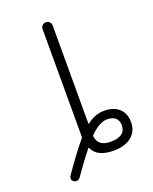

<svg xmlns="http://www.w3.org/2000/svg" viewBox="-155 -858 810 1015"><g transform="rotate(-20 250.0 -350.0)"><path d="M262.7 -127Q259.8 -124 259.8 -120.1Q267.6 -61.5 335.9 -61.5Q336.9 -61.5 337.9 -61.5Q420.9 -61.5 421.9 -123Q421.9 -150.4 405.8 -165Q389.6 -179.7 357.4 -179.7Q315.4 -178.7 262.7 -127ZM199.2 -130.9Q202.1 -133.8 202.1 -138.7V-140.6V-744.1Q202.1 -755.9 210.4 -764.2Q218.8 -772.5 230.5 -772.5Q242.2 -772.5 250.5 -764.2Q258.8 -755.9 258.8 -744.1V-193.4Q258.8 -188.5 262.7 -191.4Q306.6 -227.5 361.3 -227.5Q412.1 -227.5 442.9 -199.7Q473.6 -171.9 473.6 -123Q473.6 -71.3 437 -41.5Q400.4 -11.7 336.9 -11.7Q243.2 -11.7 218.8 -69.3Q216.8 -73.2 213.9 -70.3Q172.9 -19.5 117.2 60.5Q111.3 68.4 101.6 71.3Q98.6 71.3 95.7 71.3Q88.9 71.3 83 68.4Q74.2 62.5 71.3 53.7Q71.3 50.8 71.3 47.9Q71.3 41 75.2 35.2Q147.5 -70.3 199.2 -130.9Z"/></g></svg>

Font: Rounded-L Mgen+ 1mn light
Style: Regular
Weight: 200
Designer: [Source Han Sans]
Ryoko NISHIZUKA  (kana & ideographs); Paul D. Hunt (Latin, Greek & Cyrillic); Wenlong ZHANG  (bopomofo
Version: Version 1.059.20150602